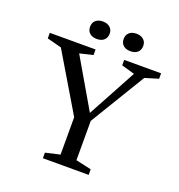

<svg xmlns="http://www.w3.org/2000/svg" viewBox="-161 -1064 1120 1198"><g transform="rotate(20 399.5 -465.0)"><path d="M30 -750H334V-713L246 -692L436 -366L611 -689L524 -714V-750H769V-714L680 -687L458 -321V-60L561 -37V0H257V-37L353 -59V-307L126 -688L30 -713ZM253 -872Q253 -899 270.5 -914.5Q288 -930 317.5 -930Q347 -930 365 -914.5Q383 -899 383 -872.5Q383 -846 366 -830Q349 -814 318.5 -814Q288 -814 270.5 -829.5Q253 -845 253 -872ZM476 -872Q476 -899 493.5 -914.5Q511 -930 540.5 -930Q570 -930 588 -914.5Q606 -899 606 -872.5Q606 -846 589 -830Q572 -814 541.5 -814Q511 -814 493.5 -829.5Q476 -845 476 -872Z"/></g></svg>

Font: Ledger
Style: Regular
Weight: 400
Designer: Denis Masharov
Foundry: Denis Masharov
Version: 1.001